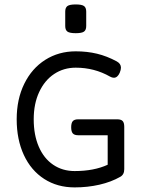

<svg xmlns="http://www.w3.org/2000/svg" viewBox="-20 -817 640 848"><path d="M268.1 -702.1V-765.6Q268.1 -783.2 277.8 -790.3Q287.6 -797.4 314.5 -797.4Q341.3 -797.4 351.1 -790.3Q360.8 -783.2 360.8 -765.6V-702.1Q360.8 -684.6 351.1 -677.5Q341.3 -670.4 314.5 -670.4Q287.6 -670.4 277.8 -677.5Q268.1 -684.6 268.1 -702.1ZM528.8 -256.8V-69.8Q528.8 -45.9 511.2 -36.1Q471.2 -13.2 418.9 -1.2Q366.7 10.7 309.6 10.7Q233.4 10.7 175.3 -26.6Q117.2 -64 85.4 -132.3Q53.7 -200.7 53.7 -290Q53.7 -378.9 87.2 -447Q120.6 -515.1 179.9 -552.7Q239.3 -590.3 314.5 -590.3Q364.7 -590.3 408.4 -579.8Q452.1 -569.3 495.6 -545.9Q514.2 -535.6 514.2 -518.1Q514.2 -508.8 508.8 -495.6Q499 -473.6 482.9 -473.6Q475.1 -473.6 466.3 -478.5Q397 -518.1 314.5 -518.1Q261.2 -518.1 219.2 -490.2Q177.2 -462.4 153.1 -410.6Q128.9 -358.9 128.9 -290Q128.9 -220.7 151.4 -168.9Q173.8 -117.2 214.8 -89.4Q255.9 -61.5 309.6 -61.5Q395 -61.5 455.6 -89.4V-219.7H325.2Q308.6 -219.7 301.5 -227.8Q294.4 -235.8 294.4 -254.9Q294.4 -273.9 301.5 -282Q308.6 -290 325.2 -290H498Q514.6 -290 521.7 -282.5Q528.8 -274.9 528.8 -256.8Z"/></svg>

Font: Courier Prime Sans
Style: Regular
Weight: 400
Designer: Alan Dague-Greene
Foundry: Quote-Unquote Apps
Version: Version 3.020